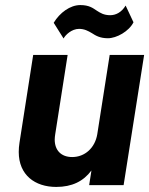

<svg xmlns="http://www.w3.org/2000/svg" viewBox="-20 -731 589 758"><path d="M292 -617C313 -617 328 -609 343 -600C357 -591 374 -580 406 -580C440 -580 489 -607 507 -643L476 -709C459 -681 436 -671 415 -671C390 -671 376 -680 362 -689C347 -699 332 -711 297 -711C257 -711 216 -681 192 -641L231 -579C238 -593 263 -617 292 -617ZM413 -514 364 -201C355 -147 315 -111 265 -111C221 -111 196 -138 196 -180C196 -187 197 -194 198 -201L247 -514H111L57 -168C55 -155 54 -143 54 -131C54 -40 118 7 202 7C264 7 309 -15 341 -58L332 0H468L549 -514Z"/></svg>

Font: Arthouse Owned
Style: Bold Italic
Weight: 700
Italic angle: -10°
Designer: Jeremy Tribby
Foundry: Tribby Type
Version: Version 1.000;PS 001.000;hotconv 1.0.88;makeotf.lib2.5.64775